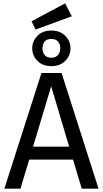

<svg xmlns="http://www.w3.org/2000/svg" viewBox="-20 -1124 613 1144"><path d="M567 0H467L415 -173H154L102 0H6L227 -689H347ZM392 -250 285 -610 177 -250ZM286 -730Q234 -730 203 -761.5Q172 -793 172 -836Q172 -879 203 -910.5Q234 -942 286 -942Q338 -942 369 -910.5Q400 -879 400 -836Q400 -793 369 -761.5Q338 -730 286 -730ZM286 -780Q309 -780 324 -794.5Q339 -809 339 -836Q339 -861 325.5 -876.5Q312 -892 286 -892Q235 -892 233 -836Q233 -811 246.5 -795.5Q260 -780 286 -780ZM192 -948 168 -997 368 -1104 408 -1027Z"/></svg>

Font: Trujillo
Style: Regular
Weight: 400
Designer: Fira Sans original fonts by bBox Type GmbH, Carrois Corporate GbR, & Edenspiekermann AG / Changes by Cristiano Sobral
Foundry: Fira Sans original fonts by bBox Type GmbH, Carrois Corporate GbR, & Edenspiekermann AG / Changes by Cristiano Sobral
Version: Version 4.301;October 17, 2021;FontCreator 14.0.0.2814 64-bi